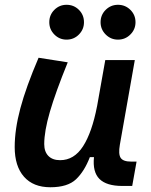

<svg xmlns="http://www.w3.org/2000/svg" viewBox="-20 -767 626 797"><path d="M189 10.3Q118.2 10.3 79.6 -33.4Q41 -77.1 41 -156.7Q41 -229.5 64.5 -317.4Q87.9 -405.3 140.1 -527.3L261.2 -508.3Q210.4 -383.3 187 -302.7Q163.6 -222.2 163.6 -168.9Q163.6 -137.2 180.9 -119.6Q198.2 -102.1 229.5 -102.1Q287.6 -102.1 324.7 -159.7Q361.8 -217.3 382.8 -325.7V-325.2L417 -517.6H539.6L477.5 -166Q470.7 -127 481 -111.6Q491.2 -96.2 524.4 -96.2H546.9L528.8 4.9H487.8Q421.9 4.9 392.8 -24.2Q363.8 -53.2 370.1 -114.7H353Q330.6 -56.2 295.7 -22.9Q260.7 10.3 189 10.3ZM469.7 -602.5Q439.9 -602.5 418.7 -623.8Q397.5 -645 397.5 -674.8Q397.5 -705.1 418.7 -726.1Q439.9 -747.1 469.7 -747.1Q500 -747.1 521.2 -726.1Q542.5 -705.1 542.5 -674.8Q542.5 -645 521.2 -623.8Q500 -602.5 469.7 -602.5ZM256.3 -602.5Q226.6 -602.5 205.6 -623.8Q184.6 -645 184.6 -674.8Q184.6 -705.1 205.6 -726.1Q226.6 -747.1 256.3 -747.1Q286.6 -747.1 307.6 -726.1Q328.6 -705.1 328.6 -674.8Q328.6 -645 307.6 -623.8Q286.6 -602.5 256.3 -602.5Z"/></svg>

Font: Cascadia Code NF SemiBold
Style: Italic
Weight: 600
Italic angle: -10°
Monospace: yes
Designer: Aaron Bell
Foundry: Saja Typeworks
Version: Version 2404.023; ttfautohint (v1.8.4)